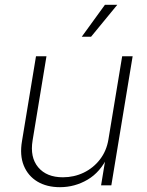

<svg xmlns="http://www.w3.org/2000/svg" viewBox="-20 -777 618 805"><path d="M231.4 7.8Q176.3 7.8 137 -15.6Q97.7 -39.1 79.8 -82.5Q62 -126 72.3 -186L130.9 -541H174.8L116.7 -188.5Q105 -117.7 140.1 -75.7Q175.3 -33.7 243.7 -33.7Q290.5 -33.7 331.1 -53.2Q371.6 -72.8 399.2 -108.6Q426.8 -144.5 434.6 -192.4L492.2 -541H536.1L446.8 0H403.8L423.8 -121.6H432.1Q400.9 -55.2 347.2 -23.7Q293.5 7.8 231.4 7.8ZM322.8 -623 419.9 -756.8H471.7L361.8 -623Z"/></svg>

Font: Inter 17pt ExtraLight
Style: Italic
Weight: 250
Italic angle: -9.3988°
Version: Version 4.001;git-66647c0bb